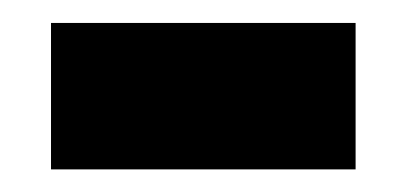

<svg xmlns="http://www.w3.org/2000/svg" viewBox="-20 -321 358 169"><path d="M293 -300.8V-171.9H24.9V-300.8Z"/></svg>

Font: BioRhyme ExtraBold
Style: Regular
Weight: 800
Designer: Aoife Mooney
Foundry: Aoife Mooney Type
Version: Version 1.500;PS 001.500;hotconv 1.0.88;makeotf.lib2.5.64775